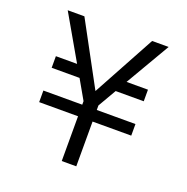

<svg xmlns="http://www.w3.org/2000/svg" viewBox="-124 -804 895 919"><g transform="rotate(20 323.5 -344.0)"><path d="M287 0H361V-228H558V-287H361V-310L415 -403H558V-462H449L581 -688H497L324 -370L152 -688H67L197 -462H89V-403H231L287 -305V-287H89V-228H287Z"/></g></svg>

Font: MV Cash Light
Style: Regular
Weight: 300
Designer: Rodrigo Fuenzalida
Foundry: fragTYPE
Version: Version 1.100;Glyphs 3.1.2 (3151)